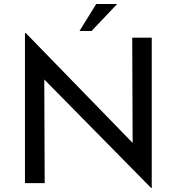

<svg xmlns="http://www.w3.org/2000/svg" viewBox="-20 -910 878 954"><path d="M734 -723V24H731L200 -515L202 0H104V-745H109L639 -200L637 -723ZM435 -756H375L458 -890H562Z"/></svg>

Font: Josefin Sans
Style: Regular
Weight: 400
Designer: Santiago Orozco
Foundry: Typemade
Version: Version 2.000